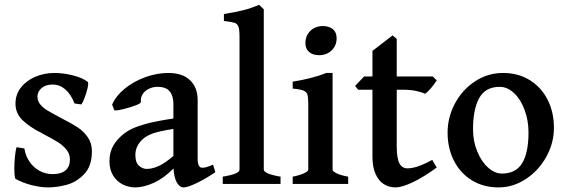

<svg xmlns="http://www.w3.org/2000/svg" viewBox="-20 -777 2394 811"><path d="M46.4 -21Q43.5 -22.5 42 -34.9Q40.5 -47.4 40.5 -66.4Q40.5 -89.8 43 -114.5Q45.4 -139.2 49.8 -155.3L83 -149.9Q87.9 -118.2 105 -93.5Q122.1 -68.8 147.5 -55.2Q172.9 -41.5 202.6 -41.5Q237.8 -41.5 256.6 -57.1Q275.4 -72.8 275.4 -103.5Q275.4 -126.5 261 -144.5Q246.6 -162.6 225.3 -176Q204.1 -189.5 167.5 -208.5L156.7 -214.4Q105 -240.7 75.2 -269.3Q45.4 -297.9 45.4 -339.4Q45.4 -378.4 68.6 -407.7Q91.8 -437 129.6 -452.9Q167.5 -468.8 210 -468.8Q249 -468.8 289.3 -458.3Q329.6 -447.8 350.6 -431.2Q352.5 -429.7 352.5 -423.8Q352.5 -409.2 342.3 -378.2Q332 -347.2 323.7 -335.9L294.9 -339.8Q279.3 -379.4 255.6 -399.7Q231.9 -419.9 202.1 -419.9Q172.9 -419.9 155.5 -404.8Q138.2 -389.6 138.2 -368.7Q138.2 -350.6 149.4 -336.7Q160.6 -322.8 178.7 -311.5Q196.8 -300.3 231.9 -281.7L248.5 -272.9Q286.1 -253.9 310.3 -237.5Q334.5 -221.2 351.3 -196.5Q368.2 -171.9 368.2 -138.2Q368.2 -75.2 335.4 -41.3Q302.7 -7.3 261.2 3.7Q219.7 14.6 183.1 14.6Q152.8 14.6 115.2 5.4Q77.6 -3.9 46.4 -21Z M712.9 -65.4Q671.9 -23.9 629.2 -4.6Q586.4 14.6 551.3 14.6Q523.9 14.6 499 2.4Q474.1 -9.8 458.3 -34.7Q442.4 -59.6 442.4 -95.7Q442.4 -127.9 453.6 -151.9Q464.8 -175.8 484.9 -195.8Q502.9 -213.9 526.4 -227.3Q549.8 -240.7 594.2 -253.2Q638.7 -265.6 712.4 -276.4V-337.9Q712.4 -371.6 697 -390.9Q681.6 -410.2 645 -410.2Q626.5 -410.2 609.6 -402.3Q592.8 -394.5 583 -379.9Q573.2 -365.2 575.2 -346.2Q575.7 -340.8 554.4 -332.5Q533.2 -324.2 506.3 -317.4Q479.5 -310.5 467.3 -310.5Q463.9 -310.5 462.9 -311L453.6 -335Q468.8 -371.1 506.1 -401.9Q543.5 -432.6 592.8 -450.7Q642.1 -468.8 690.9 -468.8Q751.5 -468.8 783.2 -437.7Q814.9 -406.7 814.9 -355V-106.4Q814.9 -68.4 834.5 -68.4Q841.8 -68.4 851.6 -71Q861.3 -73.7 879.9 -81.5L889.6 -49.8Q849.1 -22 810.8 -3.7Q772.5 14.6 755.9 14.6Q738.3 14.6 726.6 -6.8Q714.8 -28.3 712.9 -65.4ZM712.4 -232.4Q650.4 -222.7 623 -212.4Q595.7 -202.1 580.1 -186.5Q566.4 -172.9 559.1 -157.2Q551.8 -141.6 551.8 -121.6Q551.8 -90.3 567.1 -76.9Q582.5 -63.5 599.6 -63.5Q623.5 -63.5 650.6 -75.9Q677.7 -88.4 712.4 -118.2Z M920.9 -30.8Q960.9 -37.6 976.3 -44.7Q991.7 -51.8 991.7 -60.5V-623Q991.7 -652.8 986.8 -665Q981.9 -677.2 970 -680.9Q958 -684.6 925.8 -688.5V-717.8Q974.6 -725.6 1007.8 -733.9Q1041 -742.2 1074.2 -756.8L1094.2 -737.8V-60.5Q1094.2 -52.2 1111.1 -44.7Q1127.9 -37.1 1165 -30.8V0H920.9Z M1270 -595.7Q1270 -616.2 1279.8 -632.6Q1289.6 -648.9 1306.4 -658Q1323.2 -667 1343.3 -667Q1369.1 -667 1385.5 -654.1Q1401.9 -641.1 1401.9 -615.7Q1401.9 -584.5 1380.9 -564.2Q1359.9 -543.9 1328.1 -543.9Q1301.8 -543.9 1285.9 -557.1Q1270 -570.3 1270 -595.7ZM1216.3 -30.8Q1247.6 -37.1 1264.9 -45.4Q1282.2 -53.7 1282.2 -60.5V-319.8V-334.5Q1282.2 -364.3 1278.8 -376.5Q1275.4 -388.7 1262.2 -394.3Q1249 -399.9 1216.3 -402.8V-432.1Q1297.9 -444.8 1358.4 -468.8H1384.8V-60.5Q1384.8 -53.7 1401.4 -45.2Q1418 -36.6 1450.7 -30.8V0H1216.3Z M1553.2 -115.2V-397.9H1492.7L1480 -414.1L1518.1 -454.1H1553.2V-562L1638.2 -627.4L1655.8 -612.8V-454.1H1808.1L1824.7 -437.5Q1815.4 -421.9 1800.3 -404.5Q1785.2 -387.2 1775.4 -380.9Q1761.7 -387.7 1737.8 -392.8Q1713.9 -397.9 1686 -397.9H1655.8V-159.7Q1655.8 -108.4 1667 -87.2Q1678.2 -65.9 1701.2 -65.9Q1719.7 -65.9 1743.9 -73.7Q1768.1 -81.5 1805.7 -101.6L1824.7 -69.3Q1767.6 -27.8 1722.4 -6.6Q1677.2 14.6 1650.4 14.6Q1623 14.6 1601.1 0.7Q1579.1 -13.2 1566.2 -42.5Q1553.2 -71.8 1553.2 -115.2Z M1870.6 -216.8Q1870.6 -281.2 1901.4 -339.4Q1932.1 -397.5 1986.1 -433.1Q2040 -468.8 2105 -468.8Q2168.9 -468.8 2217.5 -438.7Q2266.1 -408.7 2293 -356Q2319.8 -303.2 2319.8 -236.8Q2319.8 -172.9 2287.6 -114.7Q2255.4 -56.6 2201.4 -21Q2147.5 14.6 2085.9 14.6Q2022 14.6 1973.1 -15.4Q1924.3 -45.4 1897.5 -98.1Q1870.6 -150.9 1870.6 -216.8ZM1978 -231Q1978 -181.2 1995.6 -137.9Q2013.2 -94.7 2041.5 -69.3Q2069.8 -43.9 2099.6 -43.9Q2159.2 -43.9 2185.8 -88.1Q2212.4 -132.3 2212.4 -217.3Q2212.4 -268.1 2196 -312.5Q2179.7 -356.9 2151.6 -383.5Q2123.5 -410.2 2090.8 -410.2Q2029.8 -410.2 2003.9 -362.3Q1978 -314.5 1978 -231Z"/></svg>

Font: David Libre Medium
Style: Regular
Weight: 500
Version: Version 1.000